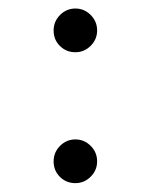

<svg xmlns="http://www.w3.org/2000/svg" viewBox="-20 -424 349 444"><path d="M104 -353.5Q104 -374.5 118.9 -389.4Q133.8 -404.3 154.3 -404.3Q174.8 -404.3 189.7 -389.4Q204.6 -374.5 204.6 -353.5Q204.6 -333 189.7 -318.1Q174.8 -303.2 154.3 -303.2Q133.3 -303.2 118.7 -317.6Q104 -332 104 -353.5ZM104 -50.8Q104 -71.8 118.9 -86.7Q133.8 -101.6 154.3 -101.6Q174.8 -101.6 189.7 -86.7Q204.6 -71.8 204.6 -50.8Q204.6 -30.3 189.7 -15.4Q174.8 -0.5 154.3 -0.5Q133.3 -0.5 118.7 -14.9Q104 -29.3 104 -50.8Z"/></svg>

Font: Vazir Thin WOL
Style: Thin-WOL
Weight: 100
Designer: Saber Rastikerdar
Foundry: Saber Rastikerdar
Version: Version 30.0.0